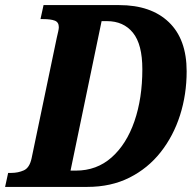

<svg xmlns="http://www.w3.org/2000/svg" viewBox="-42 -734 753 754"><path d="M-22 0 -10 -55H3Q29 -55 51.5 -65Q74 -75 82 -112L181 -586Q184 -599 186.5 -610Q189 -621 189 -627Q189 -647 173 -653Q157 -659 128 -659H117L129 -714H426Q551 -714 621 -647Q691 -580 691 -454Q691 -363 665 -281.5Q639 -200 589 -136.5Q539 -73 466.5 -36.5Q394 0 301 0ZM256 -64Q338 -64 396.5 -116Q455 -168 486 -258Q517 -348 517 -462Q517 -560 480 -605.5Q443 -651 378 -651H357L235 -64Z"/></svg>

Font: Noto Serif Condensed ExtraBold
Style: Italic
Weight: 800
Width: 3
Italic angle: -12°
Designer: Monotype Design Team
Foundry: Monotype Imaging Inc.
Version: Version 2.014; ttfautohint (v1.8.4.7-5d5b)